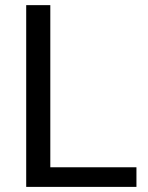

<svg xmlns="http://www.w3.org/2000/svg" viewBox="-20 -731 578 751"><path d="M176.8 -76.7H513.7V0H82.5V-710.9H176.8Z"/></svg>

Font: MAUL
Style: Regular
Weight: 400
Designer: MAUL
Version: Version 1.0; 2020; ttfautohint (v1.8.3)